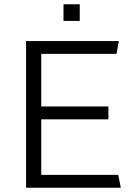

<svg xmlns="http://www.w3.org/2000/svg" viewBox="-20 -878 634 898"><path d="M102 0V-686H536L525 -626H173V-380H487V-320H173V-60H533L545 0ZM277 -780V-858H353V-780Z"/></svg>

Font: Chivo Medium ExtraLight
Style: Regular
Weight: 250
Version: Version 2.002